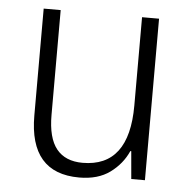

<svg xmlns="http://www.w3.org/2000/svg" viewBox="-44 -576 625 630"><g transform="rotate(5 268.0 -261.0)"><path d="M455 -532V0H410L402 -91H399Q380 -48 340.5 -19Q301 10 239 10Q75 10 75 -180V-532H131V-187Q131 -111 160 -75Q189 -39 246 -39Q399 -39 399 -241V-532Z"/></g></svg>

Font: Noto Sans Kannada SemiCondensed Light
Style: Regular
Weight: 300
Width: 4
Designer: Jelle Bosma - Monotype Design Team
Foundry: Monotype Imaging Inc.
Version: Version 2.005; ttfautohint (v1.8.4.7-5d5b)